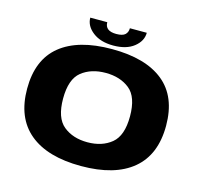

<svg xmlns="http://www.w3.org/2000/svg" viewBox="-105 -835 1006 955"><g transform="rotate(15 398.0 -357.5)"><path d="M391 5Q217.5 5 125.2 -71.8Q33 -148.5 33 -298Q33 -447.5 125.2 -522.2Q217.5 -597 391 -597Q564.5 -597 656.5 -522.2Q748.5 -447.5 748.5 -298Q748.5 -148.5 656.5 -71.8Q564.5 5 391 5ZM391 -117.5Q466 -117.5 514.5 -157.2Q563 -197 563 -296.5Q563 -396.5 514.5 -435.5Q466 -474.5 391 -474.5Q316 -474.5 267.2 -435.5Q218.5 -396.5 218.5 -296.5Q218.5 -197 267.2 -157.2Q316 -117.5 391 -117.5ZM390.5 -615.5Q325 -615.5 285 -646.5Q245 -677.5 245 -720H332.5Q332.5 -675 390.5 -675Q423 -675 436 -687.2Q449 -699.5 449 -720H536Q536 -677.5 497 -646.5Q458 -615.5 390.5 -615.5Z"/></g></svg>

Font: Anybody ExtraExpanded Regular
Style: Bold
Weight: 700
Width: 8
Designer: Tyler Finck
Foundry: Etcetera Type Company
Version: Version 1.010; ttfautohint (v1.8.3) -l 8 -r 50 -G 200 -x 14 